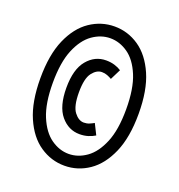

<svg xmlns="http://www.w3.org/2000/svg" viewBox="-141 -905 963 1032"><g transform="rotate(20 340.0 -389.0)"><path d="M340.3 9.3Q264.6 9.3 200.4 -34.2Q136.2 -77.6 97.7 -166Q59.1 -254.4 59.1 -388.7Q59.1 -523.4 97.7 -611.6Q136.2 -699.7 200.4 -743.2Q264.6 -786.6 340.3 -786.6Q416.5 -786.6 480.2 -743.2Q543.9 -699.7 582.5 -611.6Q621.1 -523.4 621.1 -388.7Q621.1 -254.4 582.5 -166Q543.9 -77.6 480.2 -34.2Q416.5 9.3 340.3 9.3ZM340.3 -58.1Q393.6 -58.1 441.4 -92Q489.3 -126 519.5 -198.7Q549.8 -271.5 549.8 -388.7Q549.8 -507.3 519.5 -580.1Q489.3 -652.8 441.4 -686Q393.6 -719.2 340.3 -719.2Q287.1 -719.2 239 -685.3Q190.9 -651.4 160.6 -578.6Q130.4 -505.9 130.4 -388.7Q130.4 -271.5 160.6 -198.7Q190.9 -126 239 -92Q287.1 -58.1 340.3 -58.1ZM359.4 -177.7Q295.4 -177.7 251.7 -230.2Q208 -282.7 208 -388.7Q208 -494.6 251.7 -547.1Q295.4 -599.6 359.4 -599.6Q385.7 -599.6 407.7 -593Q429.7 -586.4 446.8 -575.2L416.5 -514.6Q404.8 -521.5 390.6 -527.1Q376.5 -532.7 359.4 -532.7Q329.6 -532.7 304.7 -500.5Q279.8 -468.3 279.8 -388.7Q279.8 -309.1 304.7 -276.6Q329.6 -244.1 359.4 -244.1Q376.5 -244.1 390.6 -250Q404.8 -255.9 416.5 -262.7L446.8 -202.1Q429.7 -191.4 407.7 -184.6Q385.7 -177.7 359.4 -177.7Z"/></g></svg>

Font: Voltaire
Style: Regular
Weight: 400
Designer: Yvonne Schüttler, Eben Sorkin, Emma Marichal
Foundry: Sorkin Type Co.
Version: Version 1.010; ttfautohint (v1.8.4.7-5d5b)